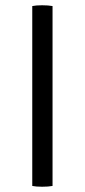

<svg xmlns="http://www.w3.org/2000/svg" viewBox="-20 -706 322 729"><path d="M102.5 -683Q117 -686 140 -686Q163.5 -686 179.5 -683V0Q163.5 3 140 3Q117 3 102.5 0Z"/></svg>

Font: Signika SC Light
Style: Regular
Weight: 300
Designer: Anna Giedryś
Foundry: Anna Giedryś
Version: Version 2.000; ttfautohint (v1.8.3) -l 8 -r 50 -G 200 -x 9 -